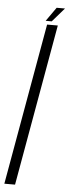

<svg xmlns="http://www.w3.org/2000/svg" viewBox="-79 -900 336 929"><g transform="rotate(5 89.0 -435.0)"><path d="M-20.5 0H31.5L170.5 -785H118.5ZM110 -802.5H139.5L198 -870H157.5Z"/></g></svg>

Font: Anybody ExtraCondensed Light
Style: Italic
Weight: 300
Width: 2
Italic angle: -10°
Version: Version 1.113;gftools[0.9.25]